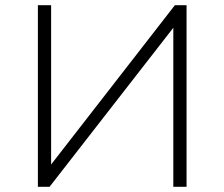

<svg xmlns="http://www.w3.org/2000/svg" viewBox="-20 -720 865 740"><path d="M126 -700H177V-86L654 -700H699V0H648V-613L171 0H126Z"/></svg>

Font: Montserrat Atlas Light
Style: Regular
Weight: 300
Designer: Julieta Ulanovsky
Foundry: Julieta Ulanovsky
Version: Version 7.200